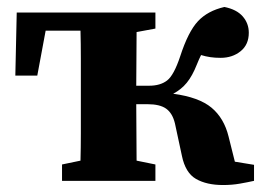

<svg xmlns="http://www.w3.org/2000/svg" viewBox="-20 -519 751 551"><path d="M620 12Q573 12 542.5 -5.5Q512 -23 502 -72L482 -165Q475 -194 457 -207Q439 -220 403 -220H371Q371 -180 371.5 -137Q372 -94 372 -58L426 -47V0H158V-47L211 -58Q212 -95 212 -136.5Q212 -178 212 -210V-273Q212 -306 212 -350Q212 -394 211 -431H111L87 -302H24L28 -483H426V-437L372 -427Q372 -392 371.5 -350Q371 -308 371 -273H408Q440 -273 459.5 -288Q479 -303 497 -357Q520 -428 548 -458Q576 -488 624 -499Q659 -492 676.5 -472Q694 -452 694 -425Q694 -391 670.5 -372Q647 -353 613 -353Q597 -353 583.5 -355Q570 -357 557 -361Q551 -349 545 -334Q532 -301 516 -281.5Q500 -262 477 -250Q551 -240 587 -210Q623 -180 636 -127L654 -55L709 -46V0Q691 4 668.5 8Q646 12 620 12Z"/></svg>

Font: Source Serif Pro
Style: Bold
Weight: 700
Designer: Frank Grießhammer
Foundry: Adobe Systems Incorporated
Version: Version 3.001;hotconv 1.0.111;makeotfexe 2.5.65597